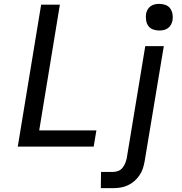

<svg xmlns="http://www.w3.org/2000/svg" viewBox="-20 -759 940 994"><path d="M72 0 193 -735H290L183 -84H479L465 0ZM502 215 503 131H566Q579 131 592 126Q605 121 614 110Q623 99 628 86.5Q633 74 636 61L732 -520H828L729 75Q726 93 720 112Q714 131 702.5 148Q691 165 675.5 178.5Q660 192 641.5 200.5Q623 209 604 212Q585 215 566 215ZM804 -601Q788 -601 772.5 -606.5Q757 -612 748 -624.5Q739 -637 736.5 -653.5Q734 -670 736 -687Q738 -698 744 -709Q750 -720 760 -727Q770 -734 781.5 -736.5Q793 -739 805 -739Q821 -739 836.5 -733.5Q852 -728 861 -715.5Q870 -703 873 -686.5Q876 -670 873 -653Q871 -642 865 -631Q859 -620 849 -613Q839 -606 827.5 -603.5Q816 -601 804 -601Z"/></svg>

Font: Iosevka Aile Medium Oblique
Style: Regular
Weight: 500
Italic angle: -9°
Designer: Belleve Invis
Foundry: Belleve Invis
Version: Version 31.1.0; ttfautohint (v1.8.4)